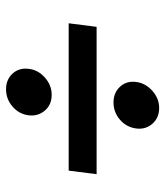

<svg xmlns="http://www.w3.org/2000/svg" viewBox="24 -654 547 636"><g transform="rotate(90 298.0 -336.5)"><path d="M57.6 -290 69.4 -382.5H557.5L545.7 -290ZM252 -513.6Q256 -544.7 281.4 -567.2Q306.7 -589.7 338 -589.7Q370.8 -589.7 390.5 -567.2Q410.1 -544.7 406.1 -513.6Q401.9 -481.4 377.2 -460Q352.4 -438.5 319.6 -438.5Q287.9 -438.5 267.9 -460Q247.9 -481.4 252 -513.6ZM208.5 -157.6Q212 -188.7 237.4 -211.2Q262.7 -233.7 294.6 -233.7Q327.3 -233.7 346.7 -211.2Q366.1 -188.7 362.5 -157.6Q358.5 -125.4 333.5 -104Q308.4 -82.5 276.1 -82.5Q244.3 -82.5 224.4 -104Q204.5 -125.4 208.5 -157.6Z"/></g></svg>

Font: Aleo
Style: Italic
Weight: 400
Italic angle: -7°
Designer: Alessio Laiso
Foundry: Alessio Laiso
Version: Version 2.001;gftools[0.9.29]